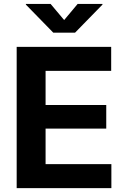

<svg xmlns="http://www.w3.org/2000/svg" viewBox="-20 -969 647 989"><path d="M65.9 0V-727.5H552.7V-604H214.8V-428.2H527.3V-306.6H214.8V-123.5H553.7V0ZM240.7 -948.7 310.5 -865.7 379.9 -948.7H507.8V-945.3L366.7 -800.8H254.4L113.3 -945.3V-948.7Z"/></svg>

Font: Inter
Style: Bold
Weight: 700
Designer: Rasmus Andersson
Foundry: rsms
Version: Version 4.001;git-9221beed3